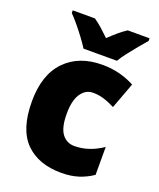

<svg xmlns="http://www.w3.org/2000/svg" viewBox="-143 -854 787 951"><g transform="rotate(20 250.0 -378.0)"><path d="M295 10Q174 10 106 -58.5Q38 -127 38 -274Q38 -414 110 -488.5Q182 -563 305 -563Q354 -563 396.5 -552Q439 -541 476 -521L425 -384Q394 -400 366 -408.5Q338 -417 309 -417Q270 -417 245.5 -381Q221 -345 221 -275Q221 -202 245.5 -169.5Q270 -137 311 -137Q387 -137 459 -186V-39Q426 -16 386 -3Q346 10 295 10ZM189 -606Q176 -627 155.5 -654.5Q135 -682 113 -708.5Q91 -735 74 -752V-766H191Q213 -751 232.5 -733.5Q252 -716 276 -693Q300 -716 321 -734Q342 -752 364 -766H479V-752Q463 -734 441.5 -708Q420 -682 399 -655Q378 -628 365 -606Z"/></g></svg>

Font: Noto Sans Gurmukhi SemiCondensed Black
Style: Regular
Weight: 900
Width: 4
Designer: Jelle Bosma - Monotype Design Team
Foundry: Monotype Imaging Inc.
Version: Version 2.004; ttfautohint (v1.8.4.7-5d5b)